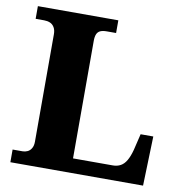

<svg xmlns="http://www.w3.org/2000/svg" viewBox="-80 -790 827 865"><g transform="rotate(10 333.5 -357.0)"><path d="M24 0V-58H70Q81 -58 92 -63Q103 -68 110 -80Q117 -92 117 -110V-602Q117 -621 109.5 -633.5Q102 -646 90 -651Q78 -656 63 -656H24V-714H392V-656H350Q331 -656 320 -651Q309 -646 304 -634.5Q299 -623 299 -604V-66H481Q501 -66 516.5 -74.5Q532 -83 543 -102Q554 -121 562 -151L580 -226H638L631 0Z"/></g></svg>

Font: Noto Rashi Hebrew ExtraBold
Style: Regular
Weight: 800
Version: Version 1.006